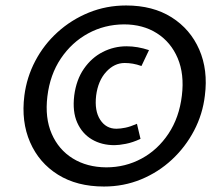

<svg xmlns="http://www.w3.org/2000/svg" viewBox="-20 -706 771 701"><path d="M359.5 -25Q261 -25 191.8 -68.2Q122.5 -111.5 89.8 -186.8Q57 -262 69 -357Q77.5 -424 108.8 -483.5Q140 -543 190.2 -588.5Q240.5 -634 304.2 -660Q368 -686 440.5 -686Q538 -686 606.5 -642.8Q675 -599.5 707.5 -525Q740 -450.5 728 -357Q720 -289 688.5 -229Q657 -169 607.5 -123Q558 -77 494.8 -51Q431.5 -25 359.5 -25ZM398 -176Q351 -176 315.5 -197Q280 -218 262 -258.2Q244 -298.5 251 -357Q258.5 -415 286.5 -455.2Q314.5 -495.5 355.2 -516.2Q396 -537 442 -537Q482 -537 524 -523L496.5 -465Q479.5 -471 464.8 -473.5Q450 -476 435 -476Q397.5 -476 367.8 -443.8Q338 -411.5 331 -357Q324.5 -301.5 345.8 -268.8Q367 -236 405 -236Q419.5 -236 437.8 -239.8Q456 -243.5 480 -254L493 -199Q464 -185.5 439 -180.8Q414 -176 398 -176ZM368 -95Q437.5 -95 496.8 -127Q556 -159 595.2 -218Q634.5 -277 644 -357Q653.5 -435 628.8 -493.5Q604 -552 553 -584.5Q502 -617 432.5 -617Q361.5 -616.5 301.8 -584Q242 -551.5 202.2 -492.5Q162.5 -433.5 153 -354Q143.5 -275.5 168.8 -217.5Q194 -159.5 245.8 -127.5Q297.5 -95.5 368 -95Z"/></svg>

Font: Expletus Sans SemiBold
Style: Italic
Weight: 600
Italic angle: -7°
Version: Version 7.500